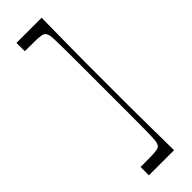

<svg xmlns="http://www.w3.org/2000/svg" viewBox="-305 -749 945 945"><g transform="rotate(-45 167.0 -277.0)"><path d="M75 184V126Q120 126 146 125.5Q172 125 184.5 123Q197 121 202.5 117.5Q208 114 212 107Q214 102 216 94.5Q218 87 219 68Q220 49 220.5 9Q221 -31 221 -100.5Q221 -170 221 -277Q221 -382 221 -450.5Q221 -519 220.5 -559Q220 -599 219 -620Q218 -641 216 -649Q214 -657 211 -661Q208 -668 202.5 -671.5Q197 -675 184 -677Q171 -679 145.5 -679.5Q120 -680 75 -680V-738H250Q249 -654 248.5 -597.5Q248 -541 247.5 -501.5Q247 -462 247 -429Q247 -396 247 -360.5Q247 -325 247 -277Q247 -229 247 -193.5Q247 -158 247 -125.5Q247 -93 247.5 -53Q248 -13 248.5 43.5Q249 100 250 184Z"/></g></svg>

Font: Ojuju ExtraLight
Style: Regular
Weight: 400
Version: Version 1.000